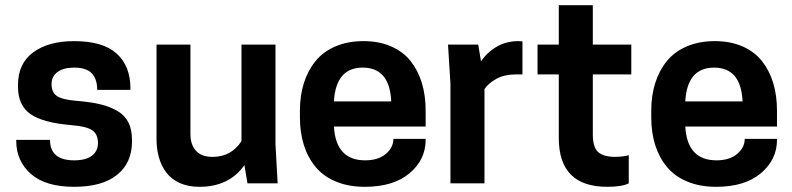

<svg xmlns="http://www.w3.org/2000/svg" viewBox="-20 -700 3023 733"><path d="M263.2 -87.9Q308.1 -87.9 331.1 -105.7Q354 -123.5 354 -153.8Q354 -188 331.8 -202.9Q309.6 -217.8 252.9 -222.2Q142.6 -231.4 95.7 -264.9Q48.8 -298.3 48.8 -368.2V-376Q48.8 -458 107.2 -500.5Q165.5 -543 263.2 -543Q373 -543 425.5 -495.4Q478 -447.8 478 -361.8V-356.9H351.1Q351.1 -398.4 330.3 -420.2Q309.6 -441.9 263.2 -441.9Q222.2 -441.9 199.5 -425Q176.8 -408.2 176.8 -378.9Q176.8 -348.1 197 -333.7Q217.3 -319.3 273.9 -314.9Q326.7 -310.5 363.3 -301.8Q399.9 -293 428.2 -276.4Q456.5 -259.8 470.2 -232.7Q483.9 -205.6 483.9 -166V-159.2Q483.9 -78.6 427.2 -32.7Q370.6 13.2 263.2 13.2Q153.8 13.2 97.9 -36.1Q42 -85.4 42 -162.1V-166H170.9Q170.9 -87.9 263.2 -87.9Z M577.6 -529.8H707V-188Q707 -147.9 728 -124.5Q749 -101.1 792 -101.1Q862.8 -101.1 901.9 -161.1V-529.8H1031.7V-149.9L1040 0H924.8L913.1 -69.8Q855.5 13.2 740.7 13.2Q698.7 13.2 666.5 -1.2Q634.3 -15.6 615.2 -41Q596.2 -66.4 586.9 -98.4Q577.6 -130.4 577.6 -168Z M1605 -216.8H1254.9Q1262.2 -87.9 1374 -87.9Q1424.3 -87.9 1453.1 -112.5Q1481.9 -137.2 1481.9 -169.9H1605V-166Q1605 -90.3 1543.5 -38.6Q1481.9 13.2 1373 13.2Q1310.5 13.2 1262.5 -6.8Q1214.4 -26.9 1184.6 -63Q1154.8 -99.1 1139.9 -146.7Q1125 -194.3 1125 -252V-277.8Q1125 -335 1140.1 -382.8Q1155.3 -430.7 1184.6 -466.8Q1213.9 -502.9 1260.7 -522.9Q1307.6 -543 1367.7 -543Q1427.2 -543 1473.1 -522.9Q1519 -502.9 1547.6 -466.8Q1576.2 -430.7 1590.6 -383.1Q1605 -335.4 1605 -277.8ZM1364.7 -441.9Q1262.2 -441.9 1254.9 -313H1473.6Q1467.8 -441.9 1364.7 -441.9Z M1959.5 -543Q1962.9 -543 1968.3 -542.5Q1973.6 -542 1974.6 -542V-416H1952.6Q1905.8 -416 1875.2 -399.2Q1844.7 -382.3 1829.6 -359.9V0H1699.7V-379.9L1690.4 -529.8H1805.7L1816.4 -465.8Q1840.3 -501 1876.7 -522Q1913.1 -543 1959.5 -543Z M2243.2 -529.8H2390.1V-416H2243.2V-187Q2243.2 -136.7 2264.2 -118.9Q2285.2 -101.1 2329.1 -101.1Q2342.8 -101.1 2359.4 -103.3Q2376 -105.5 2380.4 -107.9V0Q2354 13.2 2298.3 13.2Q2113.3 13.2 2113.3 -172.9V-416H2032.2V-529.8H2113.3V-680.2H2243.2Z M2946.3 -216.8H2596.2Q2603.5 -87.9 2715.3 -87.9Q2765.6 -87.9 2794.4 -112.5Q2823.2 -137.2 2823.2 -169.9H2946.3V-166Q2946.3 -90.3 2884.8 -38.6Q2823.2 13.2 2714.4 13.2Q2651.9 13.2 2603.8 -6.8Q2555.7 -26.9 2525.9 -63Q2496.1 -99.1 2481.2 -146.7Q2466.3 -194.3 2466.3 -252V-277.8Q2466.3 -335 2481.4 -382.8Q2496.6 -430.7 2525.9 -466.8Q2555.2 -502.9 2602.1 -522.9Q2648.9 -543 2709 -543Q2768.6 -543 2814.5 -522.9Q2860.4 -502.9 2888.9 -466.8Q2917.5 -430.7 2931.9 -383.1Q2946.3 -335.4 2946.3 -277.8ZM2706.1 -441.9Q2603.5 -441.9 2596.2 -313H2814.9Q2809.1 -441.9 2706.1 -441.9Z"/></svg>

Font: Cooper Hewitt
Style: Semibold
Weight: 709
Designer: Village Type and Design LLC
Foundry: Cooper Hewitt Smithsonian Design Museum
Version: 1.000